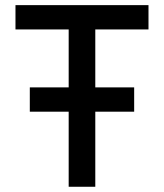

<svg xmlns="http://www.w3.org/2000/svg" viewBox="-20 -713 626 733"><path d="M93.8 -286.6H242.2V0H343.8V-286.6H492.2V-379.4H343.8V-600.6H546.9V-693.4H39.1V-600.6H242.2V-379.4H93.8Z"/></svg>

Font: CaskaydiaCove Nerd Font
Style: Regular
Weight: 400
Designer: Aaron Bell
Foundry: Saja Typeworks
Version: Version 2111.1;Nerd Fonts 2.3.3